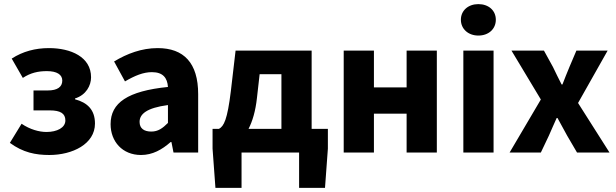

<svg xmlns="http://www.w3.org/2000/svg" viewBox="-20 -742 2999 934"><path d="M220 12C332 12 442 -41 442 -141C442 -208 405 -243 345 -259V-263C399 -280 423 -326 423 -366C423 -465 325 -508 218 -508C152 -508 91 -492 37 -457L91 -363C129 -388 166 -396 208 -396C257 -396 283 -379 283 -350C283 -319 259 -302 213 -302H143V-205H222C274 -205 298 -190 298 -156C298 -121 258 -100 206 -100C171 -100 126 -112 85 -140L28 -47C92 0 153 12 220 12Z M666 12C722 12 768 -14 810 -51H814L824 0H944V-284C944 -436 874 -508 747 -508C669 -508 598 -481 535 -443L588 -346C636 -374 677 -391 719 -391C773 -391 794 -363 797 -319C601 -299 518 -242 518 -138C518 -54 575 12 666 12ZM716 -102C681 -102 659 -117 659 -149C659 -187 693 -217 797 -231V-144C771 -118 749 -102 716 -102Z M1155 0H1435V172H1561L1575 -19V-115H1496V-496H1126L1103 -299C1086 -159 1069 -128 1045 -115H1014V-19L1028 172H1155ZM1230 -266 1243 -381H1349V-115H1189C1208 -152 1223 -201 1230 -266Z M1652 0H1799V-189H1958V0H2105V-496H1958V-317H1799V-496H1652Z M2234 0H2381V-496H2234ZM2307 -569C2357 -569 2392 -601 2392 -646C2392 -691 2357 -722 2307 -722C2258 -722 2222 -691 2222 -646C2222 -601 2258 -569 2307 -569Z M2459 0H2611L2650 -82C2662 -111 2676 -140 2688 -168H2692C2708 -140 2723 -110 2739 -82L2787 0H2945L2792 -241L2936 -496H2784L2750 -416C2739 -388 2726 -359 2716 -331H2712C2698 -359 2683 -388 2670 -416L2626 -496H2468L2611 -258Z"/></svg>

Font: Giro Sans Regular
Style: Bold
Weight: 700
Designer: Paul D. Hunt
Foundry: Adobe Systems Incorporated
Version: Version 1.000;PS 1.0;hotconv 1.0.88;makeotf.lib2.5.647800